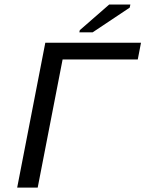

<svg xmlns="http://www.w3.org/2000/svg" viewBox="-20 -853 661 873"><path d="M151.4 0H58.1L186 -658.7H621.1L606.4 -582.5H264.6ZM340.8 -706.1 342.8 -715.8 476.6 -832.5H572.8L569.8 -818.4L401.4 -706.1Z"/></svg>

Font: Cousine
Style: Italic
Weight: 400
Italic angle: -12°
Monospace: yes
Designer: Steve Matteson
Foundry: Monotype Imaging Inc.
Version: Version 1.21